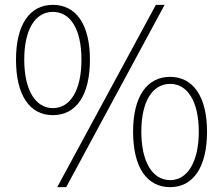

<svg xmlns="http://www.w3.org/2000/svg" viewBox="-20 -759 920 792"><path d="M198 -284C294 -284 351 -365 351 -513C351 -658 294 -739 198 -739C103 -739 46 -658 46 -513C46 -365 103 -284 198 -284ZM198 -313C126 -313 80 -388 80 -513C80 -638 126 -710 198 -710C271 -710 316 -638 316 -513C316 -388 271 -313 198 -313ZM216 13H253L659 -739H623ZM682 13C776 13 834 -68 834 -216C834 -361 776 -442 682 -442C586 -442 529 -361 529 -216C529 -68 586 13 682 13ZM682 -16C609 -16 563 -91 563 -216C563 -341 609 -413 682 -413C753 -413 800 -341 800 -216C800 -91 753 -16 682 -16Z"/></svg>

Font: Noto Sans Japanese Thin
Style: Regular
Weight: 100
Designer: Ryoko NISHIZUKA (kana & ideographs); Paul D. Hunt (Latin, Greek & Cyrillic); Wenlong ZHANG (bopomofo); Sandoll Communica
Foundry: Adobe Systems Incorporated
Version: Version 1.000;PS 1;hotconv 1.0.78;makeotf.lib2.5.61930